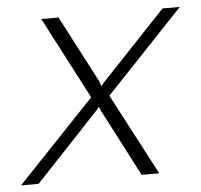

<svg xmlns="http://www.w3.org/2000/svg" viewBox="-91 -565 638 609"><g transform="rotate(-5 227.5 -260.0)"><path d="M198 -259 62 -520H117L229 -305L233 -291L243 -303L448 -520H503L256 -259L392 0H336L225 -214L220 -227L210 -215L8 0H-48Z"/></g></svg>

Font: Raleway Light
Style: Italic
Weight: 300
Italic angle: -12°
Designer: Matt McInerney, Pablo Impallari, Rodrigo Fuenzalida
Foundry: Matt McInerney, Pablo Impallari, Rodrigo Fuenzalida
Version: Version 4.026